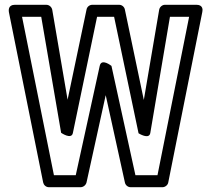

<svg xmlns="http://www.w3.org/2000/svg" viewBox="-20 -756 885 801"><path d="M607 -201 689 -686H769L637 -25H545L445 -481C445 -481 403 -515 396 -481L296 -25H205L72 -686H152L235 -202C235 -202 278 -172 284 -201L385 -686H456L558 -200C558 -200 602 -172 607 -201ZM580 -339 501 -716C499 -727 489 -736 477 -736H365C354 -736 343 -728 341 -716L262 -340L198 -715C196 -726 186 -736 173 -736H42C14 -736 16 -713 17 -706L160 5C162 15 171 25 184 25H316C327 25 338 17 341 5L421 -359L501 5C503 16 513 25 525 25H658C668 25 680 17 682 5L824 -706C830 -734 807 -736 800 -736H668C657 -736 646 -727 644 -715Z"/></svg>

Font: Asimov
Style: NarOu
Weight: 500
Designer: Google
Version: Version 2.000980; 2014